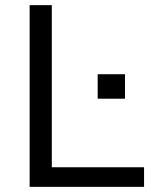

<svg xmlns="http://www.w3.org/2000/svg" viewBox="-20 -725 603 745"><path d="M95 0V-705H181V-76H539V0ZM359 -342V-437H465V-342Z"/></svg>

Font: Nunito Sans 10pt
Style: Regular
Weight: 400
Designer: Vernon Adams
Foundry: Vernon Adams
Version: Version 3.101;gftools[0.9.27]